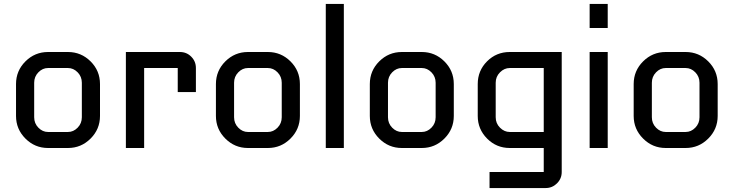

<svg xmlns="http://www.w3.org/2000/svg" viewBox="-20 -740 3668 960"><path d="M480 -160.2Q480 -94.2 432.9 -47.1Q385.7 0 319.8 0H220.2Q154.3 0 107.2 -47.1Q60.1 -94.2 60.1 -160.2V-319.8Q60.1 -386.2 107.2 -433.1Q154.3 -480 220.2 -480H319.8Q385.7 -480 432.9 -433.1Q480 -386.2 480 -319.8ZM389.2 -153.8V-326.2Q389.2 -356.9 368.2 -378.4Q347.2 -399.9 319.8 -399.9H220.2Q192.9 -399.9 171.9 -378.4Q150.9 -356.9 150.9 -326.2V-153.8Q150.9 -123 171.9 -101.6Q192.9 -80.1 220.2 -80.1H319.8Q347.2 -80.1 368.2 -101.6Q389.2 -123 389.2 -153.8Z M959.5 -279.8H868.7V-399.9H700.7V0H609.4V-480H879.4Q913.1 -480 936.3 -456.5Q959.5 -433.1 959.5 -399.9Z M1479.5 -160.2Q1479.5 -94.2 1432.4 -47.1Q1385.3 0 1319.3 0H1219.7Q1153.8 0 1106.7 -47.1Q1059.6 -94.2 1059.6 -160.2V-319.8Q1059.6 -386.2 1106.7 -433.1Q1153.8 -480 1219.7 -480H1319.3Q1385.3 -480 1432.4 -433.1Q1479.5 -386.2 1479.5 -319.8ZM1388.7 -153.8V-326.2Q1388.7 -356.9 1367.7 -378.4Q1346.7 -399.9 1319.3 -399.9H1219.7Q1192.4 -399.9 1171.4 -378.4Q1150.4 -356.9 1150.4 -326.2V-153.8Q1150.4 -123 1171.4 -101.6Q1192.4 -80.1 1219.7 -80.1H1319.3Q1346.7 -80.1 1367.7 -101.6Q1388.7 -123 1388.7 -153.8Z M1699.2 0H1608.9V-720.2H1699.2Z M2249 -160.2Q2249 -94.2 2201.9 -47.1Q2154.8 0 2088.9 0H1989.3Q1923.3 0 1876.2 -47.1Q1829.1 -94.2 1829.1 -160.2V-319.8Q1829.1 -386.2 1876.2 -433.1Q1923.3 -480 1989.3 -480H2088.9Q2154.8 -480 2201.9 -433.1Q2249 -386.2 2249 -319.8ZM2158.2 -153.8V-326.2Q2158.2 -356.9 2137.2 -378.4Q2116.2 -399.9 2088.9 -399.9H1989.3Q1961.9 -399.9 1940.9 -378.4Q1919.9 -356.9 1919.9 -326.2V-153.8Q1919.9 -123 1940.9 -101.6Q1961.9 -80.1 1989.3 -80.1H2088.9Q2116.2 -80.1 2137.2 -101.6Q2158.2 -123 2158.2 -153.8Z M2788.6 120.1Q2788.6 153.3 2764.9 176.8Q2741.2 200.2 2708.5 200.2H2427.7V120.1H2698.7V0H2528.8Q2462.4 0 2415.5 -47.1Q2368.7 -94.2 2368.7 -160.2V-319.8Q2368.7 -386.7 2415.3 -433.3Q2461.9 -480 2528.8 -480H2788.6ZM2698.7 -80.1V-399.9H2528.8Q2501.5 -399.9 2480 -378.4Q2458.5 -356.9 2458.5 -326.2V-153.8Q2458.5 -123 2480 -101.6Q2501.5 -80.1 2528.8 -80.1Z M3018.6 0H2928.2V-480H3018.6ZM3018.6 -600.1H2928.2V-720.2H3018.6Z M3568.4 -160.2Q3568.4 -94.2 3521.2 -47.1Q3474.1 0 3408.2 0H3308.6Q3242.7 0 3195.6 -47.1Q3148.4 -94.2 3148.4 -160.2V-319.8Q3148.4 -386.2 3195.6 -433.1Q3242.7 -480 3308.6 -480H3408.2Q3474.1 -480 3521.2 -433.1Q3568.4 -386.2 3568.4 -319.8ZM3477.5 -153.8V-326.2Q3477.5 -356.9 3456.5 -378.4Q3435.5 -399.9 3408.2 -399.9H3308.6Q3281.2 -399.9 3260.3 -378.4Q3239.3 -356.9 3239.3 -326.2V-153.8Q3239.3 -123 3260.3 -101.6Q3281.2 -80.1 3308.6 -80.1H3408.2Q3435.5 -80.1 3456.5 -101.6Q3477.5 -123 3477.5 -153.8Z"/></svg>

Font: Laconic
Style: Regular
Weight: 400
Designer: Robby Woodard
Version: Version 1.000